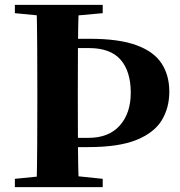

<svg xmlns="http://www.w3.org/2000/svg" viewBox="-20 -767 739 787"><path d="M220 -164V-202H343Q426 -202 471 -252.5Q516 -303 516 -387Q516 -474 474.5 -522Q433 -570 344 -570H220V-608H349Q467 -608 538.5 -582Q610 -556 642 -507.5Q674 -459 674 -391Q674 -325 643 -274Q612 -223 539.5 -193.5Q467 -164 341 -164ZM130 0Q132 -86 132.5 -174Q133 -262 133 -351V-395Q133 -484 132.5 -571.5Q132 -659 130 -747H303Q300 -661 299.5 -573Q299 -485 299 -397V-352Q299 -264 299.5 -176Q300 -88 303 0ZM196 -698 41 -713V-747H401V-713L236 -698ZM41 0V-34L202 -50H247L401 -34V0Z"/></svg>

Font: Noto Serif JP ExtraLight Black
Style: Regular
Weight: 900
Version: Version 2.003-H1;hotconv 1.1.1;makeotfexe 2.6.0